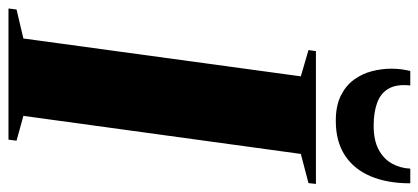

<svg xmlns="http://www.w3.org/2000/svg" viewBox="-318 -718 1011 464"><g transform="rotate(90 188.0 -485.5)"><path d="M-24 0 -21.5 -19.5 48.5 -36 140 -706.5 76.5 -725 79 -743H400L398 -725L327.5 -706.5L235.5 -36L295.5 -19.5L293 0ZM247.5 -791Q211 -791 186.5 -803.2Q162 -815.5 147.8 -835.2Q133.5 -855 127.5 -878.5Q121.5 -902 121.5 -925Q121.5 -939.5 123.2 -951.2Q125 -963 127 -971H162Q158.5 -938.5 169.5 -919Q180.5 -899.5 203.8 -891Q227 -882.5 259.5 -882.5Q294.5 -882.5 317 -894.5Q339.5 -906.5 350.8 -926.8Q362 -947 363 -971H398.5Q398.5 -915.5 381.5 -875.2Q364.5 -835 331 -813Q297.5 -791 247.5 -791Z"/></g></svg>

Font: Merriweather 144pt Black
Style: Italic
Weight: 900
Italic angle: -7.8°
Version: Version 2.101